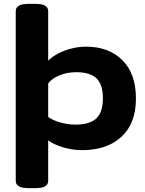

<svg xmlns="http://www.w3.org/2000/svg" viewBox="-20 -774 757 1000"><path d="M131 206Q95 206 78.5 196.5Q62 187 62 168V-716Q62 -735 78.5 -744.5Q95 -754 131 -754H162Q199 -754 215 -744.5Q231 -735 231 -716V-458Q253 -480 285.5 -496.5Q318 -513 355.5 -522Q393 -531 427 -531Q547 -531 617.5 -460.5Q688 -390 688 -261Q688 -131 612.5 -61.5Q537 8 407 8Q355 8 306 -7.5Q257 -23 231 -43V168Q231 187 215 196.5Q199 206 162 206ZM372 -125Q448 -125 482 -157.5Q516 -190 516 -262Q516 -334 482.5 -366Q449 -398 377 -398Q330 -398 289.5 -381.5Q249 -365 231 -339V-165Q253 -148 292.5 -136.5Q332 -125 372 -125Z"/></svg>

Font: Asap Expanded ExtraBold
Style: Regular
Weight: 800
Width: 7
Designer: Pablo Cosgaya
Foundry: Omnibus-Type
Version: Version 3.001; ttfautohint (v1.8.4.7-5d5b)